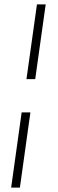

<svg xmlns="http://www.w3.org/2000/svg" viewBox="-20 -627 266 878"><path d="M189 -607 141 -265H101L149 -607ZM119 -113 71 231H31L79 -113Z"/></svg>

Font: Unna
Style: Italic
Weight: 400
Italic angle: -8.05°
Designer: Jorge de Buen Unna
Foundry: Omnibus-Type
Version: Version 2.008